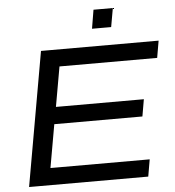

<svg xmlns="http://www.w3.org/2000/svg" viewBox="-58 -926 890 979"><g transform="rotate(-5 387.0 -436.0)"><path d="M51 0 172 -686H774L759 -599H259L223 -395H673L658 -308H207L168 -87H676L661 0ZM441 -776 457 -872H556L539 -776Z"/></g></svg>

Font: Archivo SemiExpanded
Style: Italic
Weight: 400
Width: 6
Italic angle: -10°
Designer: Hector Gatti
Foundry: Omnibus-Type
Version: Version 2.001